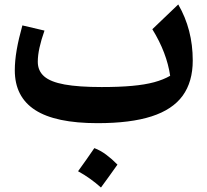

<svg xmlns="http://www.w3.org/2000/svg" viewBox="-20 -537 919 851"><path d="M734.2 -201.1Q704.4 -183.8 663.3 -172.6Q622.1 -161.5 565.3 -156.4Q508.5 -151.2 430.7 -151.2Q328.6 -151.2 266.3 -162.5Q203.9 -173.8 175.7 -198.5Q147.5 -223.2 147.5 -263.3Q147.5 -291.5 155 -325.6Q162.4 -359.7 177.2 -401.4L79.2 -424.4Q62.5 -364.8 54 -315.9Q45.6 -267 45.6 -225.5Q45.6 -107.7 135.7 -49.4Q225.8 8.9 412.5 8.9Q558.6 8.9 651.8 -21.2Q744.9 -51.2 789.6 -112.7Q834.3 -174.3 834.3 -269Q834.3 -406.6 770 -517.3L655.2 -407.5Q687.4 -355.3 707.1 -303.6Q726.8 -251.9 734.2 -201.1ZM398.1 119.5Q380.5 145.1 362.7 170.6Q344.9 196 326 222Q354.6 237.7 379.9 255.9Q405.1 274 427.5 294.1Q446.7 268.1 464.8 242.8Q482.9 217.5 500.6 192.6Q476.5 167.9 450.9 148.8Q425.4 129.7 398.1 119.5Z"/></svg>

Font: Pinar-VF-FD
Style: Regular
Weight: 300
Designer: Amin Abedi
Version: Version 3.0